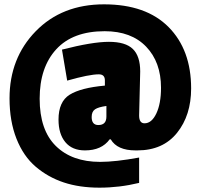

<svg xmlns="http://www.w3.org/2000/svg" viewBox="-20 -684 926 886"><path d="M627 -354 622 -151Q622 -115 647 -115Q680 -115 701.5 -160.5Q723 -206 723 -279Q723 -397 654.5 -468.5Q586 -540 463 -540Q316 -540 239.5 -456.5Q163 -373 163 -228.5Q163 -84 237.5 -10.5Q312 63 442 63Q513 63 622 43V160Q531 182 439 182Q347 182 274.5 158Q202 134 145 85.5Q88 37 56 -44Q24 -125 24 -230Q24 -416 145 -540Q266 -664 460 -664Q654 -664 758 -559Q862 -454 862 -276Q862 -152 797 -71Q732 10 614 10H605Q521 10 491 -41H486Q449 10 372 10Q313 10 281.5 -28Q250 -66 250 -132Q250 -215 301.5 -247Q353 -279 464 -289V-313Q464 -341 436 -341Q392 -341 290 -312L266 -455Q406 -491 482.5 -491Q559 -491 593 -458Q627 -425 627 -354ZM434 -107Q471 -107 471 -146V-195Q434 -190 418.5 -179.5Q403 -169 403 -144Q403 -107 434 -107Z"/></svg>

Font: Passion One
Style: Regular
Weight: 400
Designer: Alejandro Lo Celso
Foundry: Fontstage
Version: Version 1.001